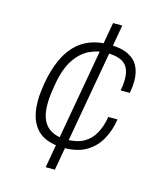

<svg xmlns="http://www.w3.org/2000/svg" viewBox="-114 -810 815 946"><g transform="rotate(15 293.0 -337.0)"><path d="M208 49 345 -723H392L255 49ZM269 -66Q211 -66 170 -86Q129 -106 107.5 -149Q86 -192 86 -259Q86 -279 88.5 -301.5Q91 -324 95 -349Q107 -416 128.5 -466Q150 -516 182 -549.5Q214 -583 256.5 -599.5Q299 -616 353 -616Q415 -616 451.5 -598Q488 -580 504 -548.5Q520 -517 520 -474Q520 -460 518.5 -444.5Q517 -429 514 -412H467Q470 -428 471.5 -442.5Q473 -457 473 -470Q473 -506 460.5 -529Q448 -552 421 -562.5Q394 -573 351 -573Q307 -573 265.5 -553Q224 -533 192.5 -486Q161 -439 147 -356Q142 -328 139.5 -309Q137 -290 136.5 -277Q136 -264 136 -253Q136 -202 152 -170.5Q168 -139 198 -124Q228 -109 268 -109Q324 -109 359 -128.5Q394 -148 414 -184.5Q434 -221 442 -270H489Q481 -216 456.5 -169.5Q432 -123 386.5 -94.5Q341 -66 269 -66Z"/></g></svg>

Font: Archivo SemiBold Thin
Style: Italic
Weight: 250
Italic angle: -10°
Version: Version 2.001